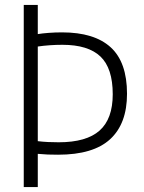

<svg xmlns="http://www.w3.org/2000/svg" viewBox="-20 -760 584 780"><path d="M76.5 0V-740H133.5V-621.5Q151.5 -624.5 178 -626.5Q204.5 -628.5 232 -628.5Q363 -628.5 429.5 -568Q496 -507.5 496 -379Q496 -257.5 427.5 -194.5Q359 -131.5 216 -131.5Q194 -131.5 174 -132.2Q154 -133 133.5 -135V0ZM218.5 -182Q331 -182 384.5 -229.5Q438 -277 438 -377Q438 -483 388 -530.5Q338 -578 233.5 -578Q207 -578 182.2 -576.2Q157.5 -574.5 133.5 -571V-186.5Q154.5 -184 175.5 -183Q196.5 -182 218.5 -182Z"/></svg>

Font: Encode Sans Condensed Condensed Light
Style: Regular
Weight: 300
Width: 3
Designer: Multiple Designers
Foundry: Impallari Type
Version: Version 3.000; ttfautohint (v1.8.3) -l 8 -r 50 -G 200 -x 14 